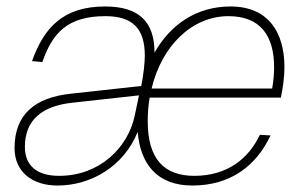

<svg xmlns="http://www.w3.org/2000/svg" viewBox="-20 -562 940 594"><path d="M158 12C261 12 363 -47 406 -154C414 -55 466 12 575 12C693 12 773 -49 817 -143L784 -145C748 -69 681 -18 581 -18C487 -18 437 -71 437 -187C437 -212 439 -237 443 -260H849C855 -289 860 -324 860 -354C860 -461 811 -542 693 -542C588 -542 507 -486 458 -399C458 -492 413 -542 305 -542C175 -542 116 -476 79 -373L111 -370C142 -459 188 -512 306 -512C390 -512 428 -474 428 -390C428 -367 424 -331 417 -296L198 -272C88 -260 25 -208 25 -104C25 -30 80 12 158 12ZM687 -512C785 -512 828 -452 828 -354C828 -333 826 -311 822 -288H449C480 -419 573 -512 687 -512ZM163 -18C91 -18 57 -52 57 -108C57 -192 112 -234 202 -244L410 -267L397 -205C376 -104 287 -18 163 -18Z"/></svg>

Font: Geist Thin
Style: Italic
Weight: 100
Italic angle: -12°
Designer: Basement.studio, Andrés Briganti, Mateo Zaragoza
Foundry: Basement.studio, Vercel, Andrés Briganti, Guido Ferreyra, Mateo Zaragoza
Version: Version 1.500